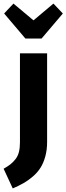

<svg xmlns="http://www.w3.org/2000/svg" viewBox="-66 -827 369 1067"><path d="M231 -807.1 283.2 -752 165 -612.8H75.2L-43 -752L8.8 -807.1L120.1 -713.9ZM195.8 -530.8V-38.1Q195.8 5.9 185.8 42.2Q175.8 78.6 159.4 104.7Q143.1 130.9 117.4 153.1Q91.8 175.3 65.7 190.2Q39.6 205.1 4.9 220.2L-45.9 110.8Q-22 97.2 -7.8 85.9Q6.3 74.7 19.8 57.9Q33.2 41 39.1 18.1Q44.9 -4.9 44.9 -36.1V-530.8Z"/></svg>

Font: Fira Sans Compressed
Style: Bold
Weight: 700
Width: 1
Designer: Carrois Corporate & Edenspiekermann AG
Foundry: Carrois Corporate GbR & Edenspiekermann AG
Version: Version 4.203;PS 004.203;hotconv 1.0.88;makeotf.lib2.5.64775